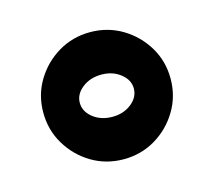

<svg xmlns="http://www.w3.org/2000/svg" viewBox="-55 -525 462 414"><g transform="rotate(-15 175.5 -318.0)"><path d="M33.7 -318.8Q33.7 -357.9 53 -389.9Q72.3 -421.9 104.5 -441.2Q136.7 -460.4 175.8 -460.4Q214.8 -460.4 247.1 -441.2Q279.3 -421.9 298.6 -389.9Q317.9 -357.9 317.9 -318.8Q317.9 -279.8 298.6 -247.6Q279.3 -215.3 247.1 -196Q214.8 -176.8 175.8 -176.8Q136.7 -176.8 104.5 -196Q72.3 -215.3 53 -247.6Q33.7 -279.8 33.7 -318.8ZM115.2 -318.8Q115.2 -299.3 132.8 -285.4Q150.4 -271.5 175.8 -271.5Q200.7 -271.5 218.3 -285.4Q235.8 -299.3 235.8 -318.8Q235.8 -337.9 218.3 -351.8Q200.7 -365.7 175.8 -365.7Q150.4 -365.7 132.8 -351.8Q115.2 -337.9 115.2 -318.8Z"/></g></svg>

Font: Pinar-DS3-FD ExtraBold
Style: Regular
Weight: 800
Designer: Amin Abedi
Version: Version 3.000